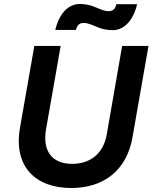

<svg xmlns="http://www.w3.org/2000/svg" viewBox="-20 -930 764 962"><path d="M337 12C498 12 615 -75 644 -243L724 -700H592L515 -257C499 -162 434 -109 341 -109C242 -109 191 -172 211 -284L284 -700H152L80 -289C47 -97 156 12 337 12ZM257 -780H360C365 -798 374 -815 398 -815C420 -815 439 -806 459 -798C483 -787 508 -779 545 -779C604 -779 649 -831 667 -909H563C559 -891 550 -874 526 -874C503 -874 485 -883 465 -891C440 -902 416 -910 379 -910C320 -910 275 -858 257 -780Z"/></svg>

Font: Fixel Display 20240404 SemiBold
Style: Italic
Weight: 600
Italic angle: -10°
Designer: AlfaBravo + MacPaw
Foundry: Kyrylo Tkachov, Marchela Mozhyna, Serhii Makarenko, Maria Weinstein, Zakhar Kryvoshyya
Version: Version 1.211;Glyphs 3.2 (3225)